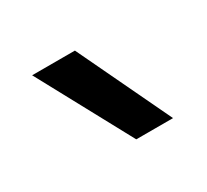

<svg xmlns="http://www.w3.org/2000/svg" viewBox="-64 -1021 448 416"><g transform="rotate(-30 160.0 -812.5)"><path d="M175 -696 49 -929H156L267 -696Z"/></g></svg>

Font: Matangi SemiBold
Style: Regular
Weight: 600
Designer: Prashant Pant
Foundry: The Graphic Ant
Version: Version 3.002